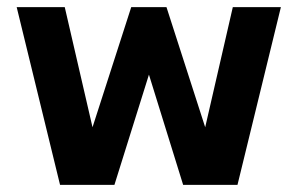

<svg xmlns="http://www.w3.org/2000/svg" viewBox="-20 -520 837 540"><path d="M148.9 0 26.9 -500H162.1L240.2 -162.1L349.1 -500H448.2L557.1 -162.1L634.8 -500H770L647.9 0H495.1L398.9 -310.1L301.8 0Z"/></svg>

Font: Uncut Sans
Style: Bold
Weight: 700
Designer: Kasper Nordkvist
Foundry: UNCUT.wtf
Version: Version 1.304;Glyphs 3.2 (3246)